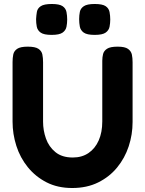

<svg xmlns="http://www.w3.org/2000/svg" viewBox="-20 -925 728 963"><path d="M342 18Q269 18 213.5 -10.5Q158 -39 119.5 -86.5Q81 -134 62 -193.5Q43 -253 43 -315V-614Q43 -634 46.5 -651.5Q50 -669 66 -680Q82 -691 119 -691Q157 -691 173 -680Q189 -669 192.5 -651.5Q196 -634 196 -613V-315Q196 -271 210.5 -230Q225 -189 258 -162Q291 -135 345 -135Q391 -135 424 -157.5Q457 -180 475 -220.5Q493 -261 493 -316V-620Q493 -638 497 -654Q501 -670 517 -680.5Q533 -691 570 -691Q607 -691 622.5 -679.5Q638 -668 641.5 -651Q645 -634 645 -613V-313Q645 -250 625.5 -191Q606 -132 567.5 -85Q529 -38 472.5 -10Q416 18 342 18ZM455 -750Q416 -750 400 -761.5Q384 -773 380.5 -791Q377 -809 377 -829Q377 -848 380.5 -865.5Q384 -883 400.5 -894Q417 -905 455 -905Q494 -905 510 -894Q526 -883 529.5 -864.5Q533 -846 533 -827Q533 -809 529.5 -791Q526 -773 510 -761.5Q494 -750 455 -750ZM239 -750Q200 -750 184 -761.5Q168 -773 164.5 -791Q161 -809 161 -829Q162 -848 165 -865.5Q168 -883 184.5 -894Q201 -905 240 -905Q278 -905 294 -894Q310 -883 313.5 -864.5Q317 -846 317 -827Q317 -809 313.5 -791Q310 -773 294 -761.5Q278 -750 239 -750Z"/></svg>

Font: Fredoka SemiBold
Style: Regular
Weight: 600
Designer: Ben Nathan
Foundry: Milena B. Brandão, Ben Nathan
Version: Version 2.001